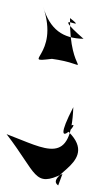

<svg xmlns="http://www.w3.org/2000/svg" viewBox="-35 -558 339 584"><path d="M142 6C97 -27 278 -66 165 -165C241 -222 100 -62 188 -232C181 -51 107 -104 -15 -150C78 -29 68 13 155 -29ZM142 -376C253 -356 175 -326 178 -503C241 -454 107 -538 219 -440C156 -441 117 -468 96 -538C148 -386 22 -367 123 -379Z"/></svg>

Font: Asimov Silicon
Style: Regular
Weight: 400
Designer: Google
Version: Version 2.000980; 2014